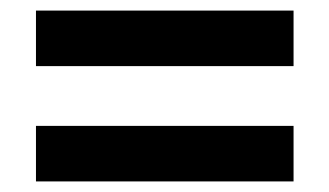

<svg xmlns="http://www.w3.org/2000/svg" viewBox="-20 -534 622 363"><path d="M48 -409V-514H535V-409ZM48 -191V-296H535V-191Z"/></svg>

Font: Noto Sans Hebrew Thin
Style: Bold
Weight: 700
Version: Version 3.001